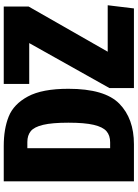

<svg xmlns="http://www.w3.org/2000/svg" viewBox="125 -860 735 1025"><g transform="rotate(-90 492.5 -347.5)"><path d="M531 -350Q531 -156 451.5 -78Q372 0 235 0H37V-695H226Q317 -695 383 -668.5Q449 -642 490 -566Q531 -490 531 -350ZM214 -569V-127H245Q282 -127 304.5 -146.5Q327 -166 338.5 -214.5Q350 -263 350 -350Q350 -437 338.5 -485Q327 -533 304.5 -551Q282 -569 247 -569ZM970 -695V-562L729 -140H977L960 0H535V-131L775 -559H557V-695Z"/></g></svg>

Font: Fira Sans Extra Condensed ExtraBold
Style: Regular
Weight: 800
Width: 1
Designer: Carrois Corporate & Edenspiekermann AG
Foundry: Carrois Corporate GbR & Edenspiekermann AG
Version: Version 4.203